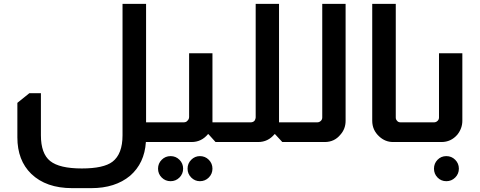

<svg xmlns="http://www.w3.org/2000/svg" viewBox="-20 -736 2485 995"><path d="M737 -716V-102H787V0H736Q729 110 654 175Q577 239 453 239H354Q219 239 142 165Q70 95 70 -24V-203L132 -253H192V-35Q192 60 240 98.5Q288 137 404 137Q517 137 563 102Q615 62 615 -35V-716Z M1081 -460V-117V-102H1132V0H1097L1060 -41H1058Q1024 0 973 0H780V-102H931Q945 -102 951 -110Q960 -118 960 -130V-460ZM864 73Q891 73 910 92Q929 111 929 138Q929 165 910 184Q891 203 864 203Q837 203 818 184Q799 165 799 138Q799 111 818 92Q837 73 864 73ZM1016 73Q1043 73 1062 92Q1081 111 1081 138Q1081 165 1062 184Q1043 203 1016 203Q990 203 971 184Q952 165 952 138Q952 111 971 92Q990 73 1016 73Z M1426 -716V-117V-102H1477V0H1443L1405 -41H1403Q1369 0 1318 0H1125V-102H1279Q1291 -102 1299 -110Q1305 -120 1305 -127V-716Z M1771 -716V-110Q1771 -68 1744 -38Q1713 0 1663 0H1470V-102H1624Q1635 -102 1643 -110Q1650 -117 1650 -127V-716Z M2031 -716V-127Q2031 -117 2037 -111Q2043 -102 2056 -102H2082V0H2017Q1976 0 1945 -29Q1909 -62 1909 -110V-716Z M2376 -460V-110Q2376 -71 2350 -38Q2317 0 2268 0H2075V-102H2229Q2240 -102 2248 -110Q2255 -117 2255 -127V-460ZM2293 73Q2320 73 2339 92Q2358 111 2358 138Q2358 165 2339 184Q2320 203 2293 203Q2266 203 2247.5 184Q2229 165 2229 138Q2229 111 2247.5 92Q2266 73 2293 73Z"/></svg>

Font: Almarai Bold
Style: Regular
Weight: 700
Designer: Boutros International 2019
Foundry: Created by Boutros International 2019
Version: Version 1.10